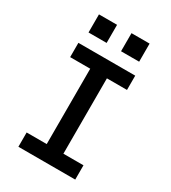

<svg xmlns="http://www.w3.org/2000/svg" viewBox="-224 -1063 1049 1176"><g transform="rotate(30 300.0 -474.5)"><path d="M99 0V-101H241V-634H99V-735H501V-634H359V-101H501V0ZM479 -821H351V-949H479ZM121 -821V-949H249V-821Z"/></g></svg>

Font: Iosevka SS04 Extended
Style: Bold
Weight: 700
Width: 7
Monospace: yes
Designer: Belleve Invis
Foundry: Belleve Invis
Version: Version 19.0.0; ttfautohint (v1.8.4)